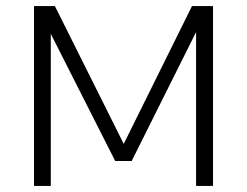

<svg xmlns="http://www.w3.org/2000/svg" viewBox="-20 -615 817 635"><path d="M92.5 0V-595H161.5L396.5 -124.5H382L615 -595H684.5V0H628.5V-544H646L415.5 -82.5H361L127.5 -543.5H148V0Z"/></svg>

Font: Encode Sans SC Condensed Thin Light
Style: Regular
Weight: 300
Version: Version 3.002